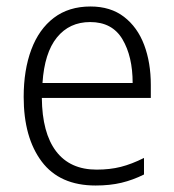

<svg xmlns="http://www.w3.org/2000/svg" viewBox="-20 -562 536 592"><path d="M259 -542Q321 -542 362.5 -510Q404 -478 424.5 -423.5Q445 -369 445 -300V-260H109Q110 -152 153 -95.5Q196 -39 278 -39Q319 -39 352.5 -47.5Q386 -56 424 -75V-24Q390 -7 354.5 1.5Q319 10 275 10Q164 10 108.5 -64Q53 -138 53 -263Q53 -346 76.5 -409Q100 -472 146 -507Q192 -542 259 -542ZM258 -494Q194 -494 155.5 -446.5Q117 -399 111 -306H389Q389 -388 357.5 -441Q326 -494 258 -494Z"/></svg>

Font: Noto Sans Lao Looped SemiCondensed Light
Style: Regular
Weight: 300
Width: 4
Designer: Mark Frömberg, Ben Mitchell
Foundry: The Fontpad Ltd
Version: Version 1.002; ttfautohint (v1.8.4.7-5d5b)